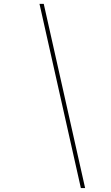

<svg xmlns="http://www.w3.org/2000/svg" viewBox="-20 -800 560 970"><path d="M201 -780.5 410 150H388.5L179.5 -780.5Z"/></svg>

Font: Bodoni* 11pt Fatface
Style: Italic
Weight: 900
Italic angle: -13°
Version: Version 2.3